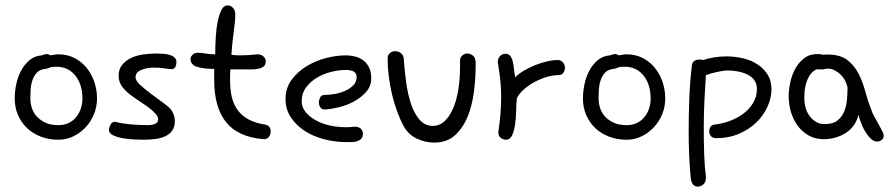

<svg xmlns="http://www.w3.org/2000/svg" viewBox="-20 -523 3360 720"><path d="M136.7 -315.4Q148.4 -320.3 154.3 -320.3Q162.1 -320.3 169.9 -315.4Q176.8 -316.4 185.1 -317.9Q193.4 -319.3 199.2 -319.3Q231.4 -319.3 257.8 -306.2Q284.2 -293 303.2 -270.5Q322.3 -248 333 -217.8Q343.8 -187.5 343.8 -153.3Q343.8 -123 332.5 -95.2Q321.3 -67.4 301.3 -45.9Q281.2 -24.4 254.9 -11.7Q228.5 1 199.2 1Q163.1 1 132.8 -10.7Q102.5 -22.5 81.1 -43Q59.6 -63.5 47.4 -91.8Q35.2 -120.1 35.2 -153.3Q35.2 -179.7 41 -207.5Q46.9 -235.4 59.6 -258.8Q72.3 -282.2 91.3 -297.9Q110.4 -313.5 136.7 -315.4ZM148.4 -264.6Q127.9 -261.7 117.2 -249.5Q106.4 -237.3 101.1 -220.7Q95.7 -204.1 94.7 -186Q93.8 -168 93.8 -153.3Q93.8 -135.7 99.6 -117.7Q105.5 -99.6 118.7 -85.4Q131.8 -71.3 151.4 -62.5Q170.9 -53.7 199.2 -53.7Q220.7 -53.7 237.8 -62Q254.9 -70.3 266.1 -84.5Q277.3 -98.6 283.2 -116.2Q289.1 -133.8 289.1 -153.3Q289.1 -204.1 264.6 -236.8Q240.2 -269.5 199.2 -272.5H180.7Q172.9 -272.5 164.1 -268.6Q155.3 -264.6 148.4 -264.6Z M505.9 -258.8Q488.3 -251 488.3 -232.4Q488.3 -220.7 506.3 -204.1Q524.4 -187.5 547.4 -170.4Q570.3 -153.3 591.8 -137.7Q613.3 -122.1 621.1 -112.3Q635.7 -91.8 635.7 -70.3Q635.7 -47.9 626.5 -34.2Q617.2 -20.5 601.1 -12.7Q585 -4.9 564 -2Q543 1 520.5 1Q504.9 1 482.4 0Q460 -1 439 -4.9Q418 -8.8 403.3 -16.1Q388.7 -23.4 388.7 -35.2Q388.7 -44.9 394.5 -55.7Q400.4 -66.4 411.1 -66.4Q412.1 -66.4 413.1 -65.9Q414.1 -65.4 416 -65.4Q437.5 -59.6 470.7 -56.6Q503.9 -53.7 535.2 -53.7Q551.8 -53.7 562.5 -59.1Q573.2 -64.5 573.2 -75.2Q573.2 -85 563.5 -96.2Q553.7 -107.4 539.6 -118.2Q525.4 -128.9 510.3 -138.7Q495.1 -148.4 484.4 -156.2Q453.1 -177.7 439 -196.8Q424.8 -215.8 424.8 -238.3Q424.8 -263.7 438 -279.8Q451.2 -295.9 471.7 -305.7Q492.2 -315.4 517.1 -318.8Q542 -322.3 565.4 -322.3Q579.1 -322.3 592.8 -321.3Q606.4 -320.3 617.2 -316.9Q627.9 -313.5 634.8 -307.1Q641.6 -300.8 641.6 -290Q641.6 -279.3 637.2 -271.5Q632.8 -263.7 623 -263.7Q614.3 -263.7 597.2 -266.6Q580.1 -269.5 557.6 -269.5Q527.3 -269.5 505.9 -258.8Z M968.8 -1Q873 -8.8 828.1 -64.5Q783.2 -120.1 783.2 -223.6V-264.6Q745.1 -264.6 719.7 -272Q694.3 -279.3 694.3 -303.7Q696.3 -312.5 703.1 -318.8Q710 -325.2 722.7 -325.2Q734.4 -325.2 751 -322.3Q767.6 -319.3 787.1 -319.3Q787.1 -350.6 789.1 -383.3Q791 -416 796.4 -442.4Q801.8 -468.8 810.5 -485.8Q819.3 -502.9 834 -502.9Q844.7 -502.9 853.5 -493.7Q862.3 -484.4 862.3 -468.8Q862.3 -444.3 856.4 -403.3Q850.6 -362.3 847.7 -317.4Q855.5 -316.4 863.8 -315.9Q872.1 -315.4 880.9 -315.4Q896.5 -315.4 912.6 -316.4Q928.7 -317.4 945.3 -319.3Q959 -319.3 967.8 -311.5Q976.6 -303.7 976.6 -293.9Q976.6 -280.3 968.8 -273.9Q960.9 -267.6 948.7 -265.1Q936.5 -262.7 920.4 -262.7Q904.3 -262.7 888.7 -262.7H843.8Q842.8 -252 842.8 -242.2Q842.8 -232.4 842.8 -222.7Q842.8 -187.5 849.1 -159.7Q855.5 -131.8 871.1 -110.4Q886.7 -88.9 912.1 -75.2Q937.5 -61.5 974.6 -55.7Q985.4 -53.7 990.2 -46.9Q995.1 -40 995.1 -31.2Q995.1 -19.5 988.8 -10.3Q982.4 -1 968.8 -1Z M1308.6 -47.9Q1325.2 -47.9 1333 -40.5Q1340.8 -33.2 1340.8 -21.5Q1340.8 -8.8 1334.5 -2.4Q1328.1 3.9 1318.8 6.8Q1309.6 9.8 1298.3 9.8Q1287.1 9.8 1278.3 9.8Q1237.3 9.8 1196.8 -0.5Q1156.2 -10.7 1124 -31.2Q1091.8 -51.8 1071.3 -82Q1050.8 -112.3 1050.8 -151.4Q1050.8 -193.4 1073.7 -224.1Q1096.7 -254.9 1130.9 -275.4Q1165 -295.9 1204.1 -305.7Q1243.2 -315.4 1276.4 -315.4Q1293 -315.4 1310.1 -311.5Q1327.1 -307.6 1340.8 -297.9Q1354.5 -288.1 1363.3 -271.5Q1372.1 -254.9 1372.1 -229.5Q1372.1 -199.2 1352.5 -177.7Q1333 -156.2 1305.7 -141.6Q1278.3 -127 1248 -120.1Q1217.8 -113.3 1197.3 -112.3Q1186.5 -112.3 1181.2 -120.6Q1175.8 -128.9 1175.8 -139.6Q1175.8 -148.4 1180.7 -157.7Q1185.5 -167 1197.3 -167Q1215.8 -167 1236.8 -170.9Q1257.8 -174.8 1275.9 -183.1Q1293.9 -191.4 1305.7 -204.1Q1317.4 -216.8 1317.4 -234.4Q1317.4 -260.7 1277.3 -260.7Q1251 -260.7 1221.7 -253.4Q1192.4 -246.1 1168 -231.4Q1143.6 -216.8 1127.4 -194.8Q1111.3 -172.9 1111.3 -143.6Q1111.3 -121.1 1125.5 -103.5Q1139.6 -85.9 1162.6 -72.8Q1185.5 -59.6 1215.3 -52.7Q1245.1 -45.9 1277.3 -45.9Q1285.2 -45.9 1293 -46.4Q1300.8 -46.9 1308.6 -47.9Z M1763.7 -292V-276.4Q1763.7 -230.5 1757.3 -179.7Q1751 -128.9 1733.9 -86.4Q1716.8 -43.9 1686.5 -16.1Q1656.2 11.7 1608.4 11.7Q1574.2 11.7 1542.5 -3.4Q1510.7 -18.6 1494.1 -49.8Q1481.4 -72.3 1470.2 -102.5Q1459 -132.8 1450.7 -166.5Q1442.4 -200.2 1438 -235.4Q1433.6 -270.5 1433.6 -303.7Q1433.6 -316.4 1441.9 -323.7Q1450.2 -331.1 1461.9 -331.1Q1473.6 -331.1 1483.4 -323.7Q1493.2 -316.4 1494.1 -301.8Q1497.1 -256.8 1503.4 -211.9Q1509.8 -167 1522 -131.3Q1534.2 -95.7 1554.2 -73.2Q1574.2 -50.8 1603.5 -50.8Q1627.9 -50.8 1646.5 -67.9Q1665 -85 1678.2 -114.3Q1691.4 -143.6 1698.2 -184.1Q1705.1 -224.6 1705.1 -271.5V-293.9Q1705.1 -307.6 1713.4 -314.9Q1721.7 -322.3 1732.4 -322.3Q1743.2 -322.3 1752.9 -314.9Q1762.7 -307.6 1763.7 -292Z M1849.6 -34.2Q1854.5 -67.4 1856.9 -98.1Q1859.4 -128.9 1859.4 -159.2Q1859.4 -218.8 1847.7 -282.2Q1846.7 -285.2 1846.7 -290Q1846.7 -303.7 1855 -312.5Q1863.3 -321.3 1875 -321.3Q1887.7 -321.3 1894 -312.5Q1900.4 -303.7 1903.3 -290.5Q1906.2 -277.3 1907.7 -262.2Q1909.2 -247.1 1912.1 -233.4Q1924.8 -246.1 1944.3 -257.8Q1963.9 -269.5 1985.8 -278.3Q2007.8 -287.1 2030.3 -292.5Q2052.7 -297.9 2072.3 -297.9Q2083 -297.9 2090.8 -289.1Q2098.6 -280.3 2098.6 -269.5Q2098.6 -259.8 2092.8 -250.5Q2086.9 -241.2 2074.2 -241.2Q2050.8 -241.2 2025.4 -232.9Q2000 -224.6 1978 -211.9Q1956.1 -199.2 1939.9 -183.6Q1923.8 -168 1918 -153.3Q1916 -133.8 1915.5 -106.9Q1915 -80.1 1911.6 -56.2Q1908.2 -32.2 1900.4 -15.6Q1892.6 1 1877 1Q1867.2 1 1857.9 -5.9Q1848.6 -12.7 1848.6 -27.3Q1848.6 -31.2 1849.6 -34.2Z M2267.6 -315.4Q2279.3 -320.3 2285.2 -320.3Q2293 -320.3 2300.8 -315.4Q2307.6 -316.4 2315.9 -317.9Q2324.2 -319.3 2330.1 -319.3Q2362.3 -319.3 2388.7 -306.2Q2415 -293 2434.1 -270.5Q2453.1 -248 2463.9 -217.8Q2474.6 -187.5 2474.6 -153.3Q2474.6 -123 2463.4 -95.2Q2452.1 -67.4 2432.1 -45.9Q2412.1 -24.4 2385.7 -11.7Q2359.4 1 2330.1 1Q2293.9 1 2263.7 -10.7Q2233.4 -22.5 2211.9 -43Q2190.4 -63.5 2178.2 -91.8Q2166 -120.1 2166 -153.3Q2166 -179.7 2171.9 -207.5Q2177.7 -235.4 2190.4 -258.8Q2203.1 -282.2 2222.2 -297.9Q2241.2 -313.5 2267.6 -315.4ZM2279.3 -264.6Q2258.8 -261.7 2248 -249.5Q2237.3 -237.3 2231.9 -220.7Q2226.6 -204.1 2225.6 -186Q2224.6 -168 2224.6 -153.3Q2224.6 -135.7 2230.5 -117.7Q2236.3 -99.6 2249.5 -85.4Q2262.7 -71.3 2282.2 -62.5Q2301.8 -53.7 2330.1 -53.7Q2351.6 -53.7 2368.7 -62Q2385.7 -70.3 2397 -84.5Q2408.2 -98.6 2414.1 -116.2Q2419.9 -133.8 2419.9 -153.3Q2419.9 -204.1 2395.5 -236.8Q2371.1 -269.5 2330.1 -272.5H2311.5Q2303.7 -272.5 2294.9 -268.6Q2286.1 -264.6 2279.3 -264.6Z M2627 135.7V142.6Q2627 161.1 2617.2 168.9Q2607.4 176.8 2596.7 176.8Q2585.9 176.8 2579.1 168.9Q2572.3 161.1 2570.3 145.5Q2566.4 105.5 2564.5 62Q2562.5 18.6 2562.5 -27.3Q2562.5 -91.8 2564.9 -154.3Q2567.4 -216.8 2574.2 -274.4Q2575.2 -289.1 2583.5 -294.4Q2591.8 -299.8 2602.5 -299.8Q2609.4 -299.8 2617.2 -297.9Q2632.8 -303.7 2656.2 -307.6Q2679.7 -311.5 2703.1 -311.5Q2736.3 -311.5 2767.1 -304.2Q2797.9 -296.9 2821.3 -281.2Q2844.7 -265.6 2858.9 -242.7Q2873 -219.7 2873 -188.5Q2873 -156.2 2858.4 -123.5Q2843.8 -90.8 2816.9 -64.5Q2790 -38.1 2751.5 -21.5Q2712.9 -4.9 2666 -4.9Q2652.3 -4.9 2646 -12.7Q2639.6 -20.5 2639.6 -30.3Q2639.6 -40 2644.5 -47.4Q2649.4 -54.7 2658.2 -55.7Q2686.5 -58.6 2714.8 -68.8Q2743.2 -79.1 2766.1 -95.7Q2789.1 -112.3 2803.7 -136.2Q2818.4 -160.2 2818.4 -189.5Q2818.4 -223.6 2787.1 -241.2Q2755.9 -258.8 2703.1 -258.8Q2685.5 -256.8 2665.5 -252.4Q2645.5 -248 2627 -241.2Q2624 -197.3 2621.6 -146Q2619.1 -94.7 2619.1 -43.9Q2619.1 6.8 2620.6 53.7Q2622.1 100.6 2627 135.7Z M3066.4 -262.7H3041Q3024.4 -253.9 3015.6 -239.3Q3006.8 -224.6 3002.4 -208.5Q2998 -192.4 2997.1 -177.7Q2996.1 -163.1 2996.1 -154.3Q2996.1 -134.8 3001.5 -117.2Q3006.8 -99.6 3017.1 -86.4Q3027.3 -73.2 3041 -65.4Q3054.7 -57.6 3072.3 -57.6Q3103.5 -57.6 3120.6 -71.3Q3137.7 -85 3146 -105.5Q3154.3 -126 3156.2 -149.9Q3158.2 -173.8 3158.2 -194.3Q3156.2 -207 3149.4 -220.2Q3142.6 -233.4 3132.3 -243.2Q3122.1 -252.9 3109.9 -259.3Q3097.7 -265.6 3085 -265.6Q3075.2 -265.6 3066.4 -262.7ZM3199.2 -92.8Q3188.5 -47.9 3151.4 -24.4Q3114.3 -1 3069.3 -1Q3037.1 -1 3012.2 -15.1Q2987.3 -29.3 2970.7 -52.2Q2954.1 -75.2 2945.8 -104Q2937.5 -132.8 2937.5 -162.1Q2937.5 -185.5 2943.4 -213.4Q2949.2 -241.2 2961.9 -264.6Q2974.6 -288.1 2995.1 -304.2Q3015.6 -320.3 3044.9 -320.3Q3060.5 -320.3 3066.4 -317.4Q3071.3 -318.4 3075.2 -318.4Q3079.1 -318.4 3084 -318.4Q3129.9 -318.4 3156.2 -298.8Q3182.6 -279.3 3198.7 -248.5Q3214.8 -217.8 3224.6 -180.7Q3234.4 -143.6 3248 -109.4Q3252 -97.7 3259.8 -83.5Q3267.6 -69.3 3275.4 -55.7Q3283.2 -42 3288.6 -31.2Q3293.9 -20.5 3293.9 -14.6Q3293.9 -3.9 3286.1 2Q3278.3 7.8 3268.6 7.8Q3258.8 7.8 3248.5 -0.5Q3238.3 -8.8 3229 -22.5Q3219.7 -36.1 3211.9 -54.7Q3204.1 -73.2 3199.2 -92.8Z"/></svg>

Font: Hi Melody
Style: Regular
Weight: 400
Designer: YoonDesign Inc.
Foundry: YoonDesign Inc.
Version: Version 3.00